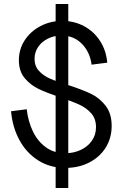

<svg xmlns="http://www.w3.org/2000/svg" viewBox="-20 -820 620 956"><path d="M35 -266 113 -276Q120 -216 143.5 -166.5Q167 -117 208 -87Q249 -57 305 -57Q346 -57 381 -73Q416 -89 437 -118.5Q458 -148 458 -187Q458 -229 434 -256Q410 -283 375 -299Q340 -315 279 -336Q212 -358 171.5 -377.5Q131 -397 102.5 -431.5Q74 -466 74 -520Q74 -575 103 -619.5Q132 -664 181.5 -690Q231 -716 290 -716Q350 -716 399 -689.5Q448 -663 478.5 -615.5Q509 -568 514 -508L436 -498Q428 -561 387.5 -602Q347 -643 286 -643Q250 -643 219 -628Q188 -613 170 -586.5Q152 -560 152 -527Q152 -491 174 -467Q196 -443 229 -428.5Q262 -414 318 -397Q389 -374 432 -353.5Q475 -333 505.5 -294Q536 -255 536 -193Q536 -133 506.5 -85.5Q477 -38 424.5 -11Q372 16 306 16Q229 16 170 -21.5Q111 -59 76.5 -123Q42 -187 35 -266ZM257 -800H320V116H257Z"/></svg>

Font: Uncut Sans Variable
Style: Regular
Weight: 400
Designer: Kasper Nordkvist
Foundry: UNCUT.wtf
Version: Version 1.304;Glyphs 3.2 (3246)